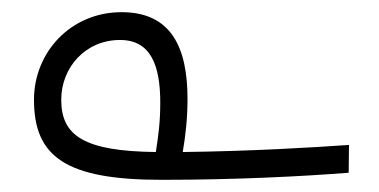

<svg xmlns="http://www.w3.org/2000/svg" viewBox="-20 -294 626 317"><path d="M246.6 2.9C370.1 2.9 480.5 -2.9 555.7 -8.8L556.2 -54.7C493.2 -50.3 393.6 -44.4 281.7 -43C286.6 -70.8 289.6 -100.6 289.6 -130.4C289.6 -215.8 262.7 -273.9 180.7 -273.9C96.7 -273.9 36.1 -207.5 36.1 -129.4C36.1 -35.6 87.9 2.9 246.6 2.9ZM237.3 -43C118.7 -44.4 81.1 -69.8 81.1 -129.4C81.1 -182.1 120.6 -228 178.2 -228C229 -228 244.6 -186 244.6 -124.5C244.6 -93.3 241.7 -71.3 237.3 -43Z"/></svg>

Font: Cascadia Code PL ExtraLight
Style: Regular
Weight: 200
Monospace: yes
Designer: Aaron Bell
Foundry: Saja Typeworks
Version: Version 2404.023